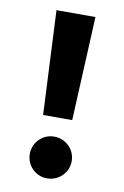

<svg xmlns="http://www.w3.org/2000/svg" viewBox="-73 -640 447 692"><g transform="rotate(10 150.5 -293.5)"><path d="M95.2 -214.8H201.7L219.7 -595.2H77.1ZM148.4 7.8C191.4 7.8 225.6 -26.4 225.6 -68.4C225.6 -111.3 191.4 -145 148.4 -145C106.4 -145 72.3 -111.3 72.3 -68.4C72.3 -26.4 106.4 7.8 148.4 7.8Z"/></g></svg>

Font: Now Black
Style: Regular
Weight: 400
Designer: Alfredo Marco Pradil
Foundry: Alfredo Marco Pradil
Version: Version 1.200;hotconv 1.0.109;makeotfexe 2.5.65596